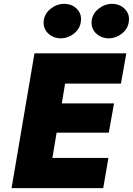

<svg xmlns="http://www.w3.org/2000/svg" viewBox="-20 -977 690 997"><path d="M456 -870Q461 -907 492.5 -932Q524 -957 562 -957Q601 -957 627.5 -931Q654 -905 649 -866Q645 -828 613.5 -803Q582 -778 543 -778Q504 -779 478 -804.5Q452 -830 456 -870ZM207 -870Q212 -907 243.5 -932Q275 -957 313 -957Q353 -957 379 -931Q405 -905 400 -866Q396 -828 364.5 -803Q333 -778 294 -778Q255 -779 229 -804.5Q203 -830 207 -870ZM159 -700H288H636L608 -543H318L301 -440H572L545 -288H274L252 -157H543L516 0H40Z"/></svg>

Font: Jost* Heavy
Style: Italic
Weight: 800
Italic angle: -10°
Version: Version 3.7